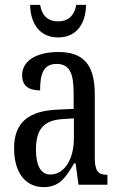

<svg xmlns="http://www.w3.org/2000/svg" viewBox="-20 -760 494 790"><path d="M219 -606C297 -606 333 -665 334 -740H294C285 -692 257 -672 219 -672C181 -672 153 -692 145 -740H104C105 -665 142 -606 219 -606ZM159 10C226 10 251 -31 285 -88H291L303 0H422V-41H419C383 -41 370 -57 370 -113V-372C370 -499 319 -546 220 -546C130 -546 71 -510 71 -450C71 -409 96 -388 145 -388C145 -453 157 -497 213 -497C272 -497 283 -448 283 -373V-312L218 -309C97 -304 38 -256 38 -150C38 -41 92 10 159 10ZM187 -42C146 -42 128 -82 128 -144C128 -223 155 -265 238 -270L284 -273V-191C284 -106 246 -42 187 -42Z"/></svg>

Font: Noto Serif Georgian ExtraCondensed
Style: Regular
Weight: 400
Width: 2
Designer: Monotype Design Team, Akaki Razmadze
Foundry: Google LLC
Version: Version 2.003